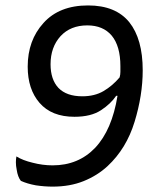

<svg xmlns="http://www.w3.org/2000/svg" viewBox="-20 -571 570 714"><path d="M41 10.7Q39.1 21.5 39.1 32.2Q39.1 45.9 42 59.6Q45.9 86.9 57.6 101.6Q81.1 112.3 113.3 118.2Q145.5 123 175.8 123Q240.2 123 291 102.5Q341.8 82 379.9 46.9Q450.2 -18.6 480.5 -118.2Q510.7 -216.8 510.7 -309.6Q510.7 -425.8 460.9 -488.3Q410.2 -550.8 307.6 -550.8Q200.2 -550.8 141.6 -485.4Q83 -420.9 83 -323.2Q83 -239.3 127 -188.5Q171.9 -136.7 256.8 -136.7Q318.4 -136.7 355.5 -161.1Q391.6 -184.6 412.1 -214.8Q414.1 -214.8 417 -214.8Q396.5 -87.9 334 -21.5Q271.5 43.9 175.8 43.9Q138.7 43.9 101.6 34.2Q64.5 25.4 41 10.7ZM424.8 -283.2Q398.4 -252 365.2 -232.4Q332 -212.9 286.1 -212.9Q227.5 -212.9 197.3 -244.1Q168 -275.4 168 -332Q168 -395.5 205.1 -436.5Q242.2 -476.6 304.7 -476.6Q363.3 -476.6 395.5 -438.5Q427.7 -399.4 427.7 -325.2Q427.7 -313.5 427.7 -303.7Q427.7 -293 424.8 -283.2Z"/></svg>

Font: cl
Style: Italic
Weight: 400
Designer: Mitja Miklavcic
Version: Version 7.504; 2011; Build 1022